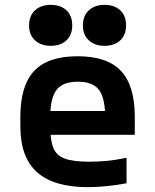

<svg xmlns="http://www.w3.org/2000/svg" viewBox="-20 -762 640 792"><path d="M343 10Q202 10 133 -51.5Q64 -113 64 -240V-280Q64 -409 121 -469.5Q178 -530 300 -530Q422 -530 479 -469.5Q536 -409 536 -280V-206H133V-304H445L414 -272V-275Q414 -357 388.5 -391Q363 -425 301 -425Q239 -425 213 -391Q187 -357 187 -275V-245Q187 -184 200 -152Q213 -120 248 -107.5Q283 -95 347 -95Q382 -95 417 -98Q452 -101 502 -111V-6Q465 1 423.5 5.5Q382 10 343 10ZM189 -573Q149 -573 124.5 -595.5Q100 -618 100 -657Q100 -697 124.5 -719.5Q149 -742 189 -742Q230 -742 254 -719.5Q278 -697 278 -657Q278 -618 254 -595.5Q230 -573 189 -573ZM411 -573Q371 -573 346.5 -595.5Q322 -618 322 -657Q322 -697 346.5 -719.5Q371 -742 411 -742Q452 -742 476 -719.5Q500 -697 500 -657Q500 -618 476 -595.5Q452 -573 411 -573Z"/></svg>

Font: M PLUS Code Latin Expanded SemiBold
Style: Regular
Weight: 600
Width: 7
Designer: Coji Morishita
Foundry: UNDERFOREST DESIGN
Version: Version 1.002; ttfautohint (v1.8.3)